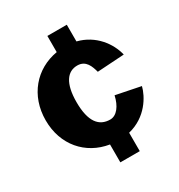

<svg xmlns="http://www.w3.org/2000/svg" viewBox="-175 -859 909 976"><g transform="rotate(-30 279.0 -371.0)"><path d="M247 0H361V-108C472 -135 523 -228 536 -281L392 -310C380 -254 350 -214 312 -214C247 -214 207 -261 207 -376C207 -487 245 -536 303 -536C354 -536 368 -492 378 -456L536 -466C519 -538 461 -619 361 -644V-742H247V-647C117 -625 25 -520 25 -374C25 -230 116 -126 247 -105Z"/></g></svg>

Font: Bisquit Text
Style: Bold
Weight: 800
Version: Version 1.004;Glyphs 3.2.3 (3260)